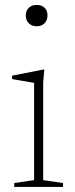

<svg xmlns="http://www.w3.org/2000/svg" viewBox="-20 -740 296 760"><path d="M125 -636Q106 -636 94 -648Q82 -660 82 -679Q82 -698 94 -709.2Q106 -720.5 125 -720.5Q145 -720.5 156.5 -709.2Q168 -698 168 -679Q168 -660 156.5 -648Q145 -636 125 -636ZM155.5 -464.5 151 -415.5V-27L229.5 -15.5V0H36.5V-15.5L115 -27V-412Q109.5 -413 94.5 -415.5Q79.5 -418 61.5 -421.2Q43.5 -424.5 28 -427V-440.5L150 -464.5Z"/></svg>

Font: Newsreader ExtraLight
Style: Regular
Weight: 250
Designer: Hugues Gentile
Foundry: Production Type
Version: Version 1.003